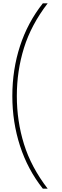

<svg xmlns="http://www.w3.org/2000/svg" viewBox="-20 -906 373 1152"><path d="M54 -330Q54 -488 100 -629.5Q146 -771 237 -886H266Q167 -757 124 -619Q81 -481 81 -330Q81 -179 124 -41Q167 97 266 226H237Q146 111 100 -31Q54 -173 54 -330Z"/></svg>

Font: Noto Sans Kannada UI SemiCondensed Thin
Style: Regular
Weight: 100
Width: 4
Designer: Jelle Bosma - Monotype Design Team
Foundry: Monotype Imaging Inc.
Version: Version 2.005; ttfautohint (v1.8.4.7-5d5b)